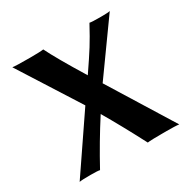

<svg xmlns="http://www.w3.org/2000/svg" viewBox="-147 -792 937 940"><g transform="rotate(-30 321.5 -322.5)"><path d="M606 2.9 381.8 -358.9 588.9 -647.9C581.4 -646 564.1 -645 537.1 -645C502.6 -645 481.6 -646 474.1 -647.9C451.3 -605.6 431.4 -570.8 414.3 -543.5C397.2 -516.1 371.9 -478 338.4 -429.2C276.5 -530.1 234.7 -603 212.9 -647.9C200.8 -646 174.8 -645 134.8 -645C81.7 -645 49.5 -646 38.1 -647.9L254.4 -307.6L43 2.9C50.5 1 71.5 0 106 0C133.3 0 150.7 1 158.2 2.9C202.5 -78.5 249.2 -157.2 298.3 -233.4C337.4 -167 380.7 -88.2 428.2 2.9C440.3 1 473.1 0 526.9 0C567.5 0 593.9 1 606 2.9Z"/></g></svg>

Font: Linux Biolinum G
Style: Bold
Weight: 700
Designer: Philipp H. Poll
Foundry: Philipp H. Poll
Version: Version 1.1.0